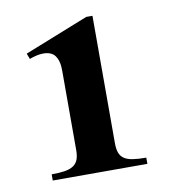

<svg xmlns="http://www.w3.org/2000/svg" viewBox="-57 -753 461 522"><g transform="rotate(-10 173.5 -492.0)"><path d="M309.1 -280.8V-297.9Q286.6 -297.9 271.7 -300.3Q256.8 -302.7 248 -308.8Q239.3 -314.9 235.6 -325.2Q231.9 -335.4 231.9 -351.1V-703.1H214.8L38.1 -632.8L43.9 -617.2Q64 -624.5 77.9 -625.2Q91.8 -626 100.8 -622.3Q109.9 -618.7 114.7 -611.8Q119.6 -605 121.8 -597.2Q124 -589.4 124.5 -582Q125 -574.7 125 -569.8V-351.1Q125 -335.4 121.1 -325.2Q117.2 -314.9 108.2 -308.8Q99.1 -302.7 84.5 -300.3Q69.8 -297.9 47.9 -297.9V-280.8Z"/></g></svg>

Font: Galatia SIL
Style: Bold
Weight: 700
Designer: Development by SIL's NRSI team
Version: Version 2.1